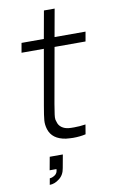

<svg xmlns="http://www.w3.org/2000/svg" viewBox="-103 -771 639 1068"><g transform="rotate(-10 216.0 -237.5)"><path d="M192.5 -197 186.5 -158.5Q182.5 -135.5 181.8 -122Q181 -108.5 186.5 -96Q191.5 -76 208.2 -64Q225 -52 248 -50Q253 -49.5 260.5 -49.2Q268 -49 278 -49Q293.5 -49 309.5 -50.2Q325.5 -51.5 342.5 -54L333.5 0Q302 7.5 262.5 7.5Q254.5 7.5 244.5 6.8Q234.5 6 222 5Q145.5 -6.5 127 -65.5Q119 -91.5 121 -116Q122 -128.5 124.8 -148Q127.5 -167.5 132.5 -195L187.5 -508.5H61.5L71 -562.5H197L225 -718.5H285.5L257.5 -562.5H432.5L423 -508.5H248ZM115.5 88.5H189.5L176 162.5Q170 201.5 143 221.5Q116.5 242.5 88.5 242.5L95 206.5Q108 206.5 124 196Q140 185.5 140.5 162.5H102Z"/></g></svg>

Font: Russisch Sans Light
Style: Italic
Weight: 300
Italic angle: -10°
Designer: Michael Sharanda (font) & Cristiano Sobral (main changes)
Foundry: Michael Sharanda
Version: Version 2.00;September 8, 2020;FontCreator 13.0.0.2681 64-bi